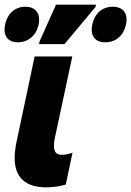

<svg xmlns="http://www.w3.org/2000/svg" viewBox="-46 -796 565 826"><path d="M122 -606H231L365 -766L367 -776H195L125 -620ZM31 -614C76 -614 110 -644 120 -690C130 -737 108 -767 63 -767C20 -767 -14 -739 -24 -690C-34 -642 -12 -614 31 -614ZM407 -614C453 -614 486 -644 496 -690C506 -737 485 -767 439 -767C395 -767 361 -739 351 -690C341 -643 362 -614 407 -614ZM150 10C177 10 208 7 237 -2L266 -139C249 -133 233 -130 219 -130C196 -130 186 -143 186 -169C186 -177 187 -187 189 -198L265 -553H103L25 -185C20 -160 17 -137 17 -117C17 -30 66 9 150 10Z"/></svg>

Font: Noto Sans ExtraCondensed Black
Style: Italic
Weight: 900
Width: 2
Italic angle: -12°
Designer: Monotype Design Team
Foundry: Monotype Imaging Inc.
Version: Version 2.013